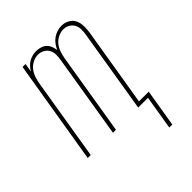

<svg xmlns="http://www.w3.org/2000/svg" viewBox="-202 -631 904 904"><g transform="rotate(-45 250.0 -179.0)"><path d="M389 170 417 0H352L420 -415Q423 -432 423 -449Q423 -466 415.5 -480Q408 -494 393.5 -502Q379 -510 362 -510Q345 -510 327 -501Q309 -492 297.5 -477Q286 -462 280 -444Q274 -426 271 -408L204 0H184L252 -415Q255 -432 255 -449Q255 -466 247.5 -480Q240 -494 225.5 -502Q211 -510 194 -510Q176 -510 158.5 -501Q141 -492 129.5 -477Q118 -462 112 -444Q106 -426 103 -408L36 0H16L102 -520H122L115 -478Q122 -489 131 -499Q140 -509 151.5 -515.5Q163 -522 175.5 -525Q188 -528 200 -528Q215 -528 229 -523.5Q243 -519 252.5 -510Q262 -501 267 -488Q272 -475 274 -461Q280 -475 289.5 -488Q299 -501 312 -510Q325 -519 339.5 -523.5Q354 -528 369 -528Q389 -528 407 -518.5Q425 -509 433.5 -491.5Q442 -474 442.5 -453Q443 -432 440 -412L375 -18H440L409 170Z"/></g></svg>

Font: Iosevka Term Curly Thin
Style: Italic
Weight: 100
Italic angle: -9°
Designer: Belleve Invis
Foundry: Belleve Invis
Version: Version 32.3.0